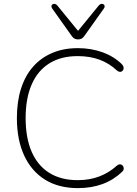

<svg xmlns="http://www.w3.org/2000/svg" viewBox="-20 -961 707 989"><path d="M381 8Q282 8 212 -35.5Q142 -79 104.5 -160Q67 -241 67 -353Q67 -437 88 -503.5Q109 -570 149.5 -616.5Q190 -663 248.5 -688Q307 -713 381 -713Q449 -713 507.5 -692Q566 -671 607 -631Q614 -624 616 -616.5Q618 -609 615.5 -603Q613 -597 608 -593.5Q603 -590 596 -591Q589 -592 581 -599Q541 -636 491.5 -654Q442 -672 380 -672Q294 -672 234 -634.5Q174 -597 143 -525.5Q112 -454 112 -353Q112 -251 143 -179.5Q174 -108 234 -70.5Q294 -33 380 -33Q440 -33 490 -51.5Q540 -70 581 -107Q589 -114 596 -114.5Q603 -115 608 -111.5Q613 -108 615.5 -102Q618 -96 617 -89Q616 -82 609 -76Q565 -34 508 -13Q451 8 381 8ZM382 -758Q373 -758 365 -761.5Q357 -765 350 -775L249 -917Q244 -924 245 -930Q246 -936 251 -939Q256 -942 262.5 -941Q269 -940 275 -933L382 -802L489 -933Q495 -940 501.5 -941Q508 -942 513 -939Q518 -936 519 -930Q520 -924 515 -917L414 -775Q407 -765 399 -761.5Q391 -758 382 -758Z"/></svg>

Font: Nunito ExtraLight
Style: Regular
Weight: 200
Designer: Vernon Adams
Foundry: Vernon Adams
Version: Version 3.602;April 4, 2023;FontCreator 14.0.0.2856 64-bit